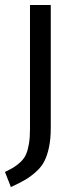

<svg xmlns="http://www.w3.org/2000/svg" viewBox="-25 -546 323 776"><path d="M180.2 -525.9V-28.8Q180.2 14.6 173.3 47.9Q166.5 81.1 154.8 104.5Q143.1 127.9 121.8 147.2Q100.6 166.5 77.6 180.2Q54.7 193.8 19 210L-4.9 148.9Q18.6 137.7 32.5 128.9Q46.4 120.1 60.1 106.7Q73.7 93.3 80.8 76.4Q87.9 59.6 92 34.7Q96.2 9.8 96.2 -23.9V-525.9Z"/></svg>

Font: Fira Sans Book
Style: Regular
Weight: 350
Designer: Carrois Corporate & Edenspiekermann AG
Foundry: Carrois Corporate GbR & Edenspiekermann AG
Version: Version 4.203;PS 004.203;hotconv 1.0.88;makeotf.lib2.5.64775